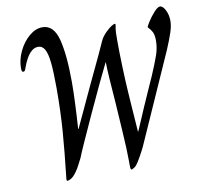

<svg xmlns="http://www.w3.org/2000/svg" viewBox="-79 -788 917 881"><g transform="rotate(-10 379.0 -347.0)"><path d="M162 0Q176 -124 183 -216.5Q190 -309 190 -415Q190 -492 185.5 -535.5Q181 -579 170 -599Q159 -619 139 -619Q97 -619 67 -538Q63 -526 60.5 -522Q58 -518 52 -518Q45 -518 45 -536Q45 -575 63.5 -614Q82 -653 112 -678.5Q142 -704 174 -704Q227 -704 245.5 -631Q264 -558 264 -432Q264 -352 255 -216H257L343 -401Q423 -569 435 -598Q444 -616 462 -633.5Q480 -651 494.5 -658.5Q509 -666 507 -656Q503 -635 502.5 -620.5Q502 -606 502 -584Q502 -530 504.5 -459Q507 -388 510 -345Q510 -342 514 -284Q520 -209 523 -157H525Q565 -249 570 -262L616 -366L630 -397Q654 -453 665.5 -486.5Q677 -520 677 -553Q677 -580 670 -593.5Q663 -607 651 -619Q648 -621 662 -643Q676 -665 693.5 -684.5Q711 -704 722 -704Q735 -704 746.5 -681.5Q758 -659 758 -631Q758 -608 748 -577.5Q738 -547 718 -500L533 -84Q526 -69 511.5 -43Q497 -17 489 -7Q483 1 475 5.5Q467 10 464 10Q460 10 459.5 1.5Q459 -7 459 -15.5Q459 -24 459 -29Q459 -80 453 -173.5Q447 -267 445 -300Q434 -438 433 -495H432Q396 -423 327.5 -274Q259 -125 242 -82Q240 -78 226 -51Q212 -24 195 -6Q187 2 178.5 6Q170 10 166 10Q164 10 162.5 7.5Q161 5 162 0Z"/></g></svg>

Font: Charm
Style: Regular
Weight: 400
Designer: Katatrad Aksorn Co.,Ltd.
Foundry: Cadson Demak Co.,Ltd.
Version: Version 1.001